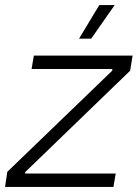

<svg xmlns="http://www.w3.org/2000/svg" viewBox="-27 -740 552 760"><path d="M-7 0H422L431 -53H72L73 -59L488 -460L498 -520H107L98 -467H418L417 -460L2 -60ZM334 -587 427 -720H366L286 -587Z"/></svg>

Font: Fixel Display 20240404 Light
Style: Italic
Weight: 300
Italic angle: -10°
Designer: AlfaBravo + MacPaw
Foundry: Kyrylo Tkachov, Marchela Mozhyna, Serhii Makarenko, Maria Weinstein, Zakhar Kryvoshyya
Version: Version 1.211;Glyphs 3.2 (3225)